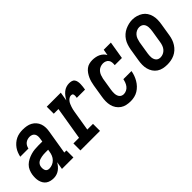

<svg xmlns="http://www.w3.org/2000/svg" viewBox="71 -1196 1859 1859"><g transform="rotate(-45 1000.0 -266.5)"><path d="M150 8Q128 8 107.5 3Q87 -2 70.5 -13.5Q54 -25 43.5 -42.5Q33 -60 28 -80Q23 -100 23 -121.5Q23 -143 26 -164Q30 -189 40.5 -214Q51 -239 70.5 -258Q90 -277 114.5 -289.5Q139 -302 164.5 -309.5Q190 -317 215 -319.5Q240 -322 266 -322H321L326 -355Q329 -371 328 -387Q327 -403 319.5 -416Q312 -429 297.5 -435.5Q283 -442 267 -442Q252 -442 236.5 -437.5Q221 -433 208.5 -423Q196 -413 188.5 -398.5Q181 -384 178 -369H66Q71 -392 79.5 -414Q88 -436 102 -456Q116 -476 135 -492.5Q154 -509 176 -519.5Q198 -530 221 -534Q244 -538 267 -538Q294 -538 320 -533.5Q346 -529 368 -517Q390 -505 406.5 -486Q423 -467 431.5 -443Q440 -419 440.5 -392.5Q441 -366 436 -339L396 -96H425V0H268L281 -79Q271 -61 257 -44.5Q243 -28 226 -16Q209 -4 189 2Q169 8 150 8ZM184 -88Q205 -88 226.5 -96.5Q248 -105 264.5 -122Q281 -139 289.5 -160Q298 -181 301 -203L305 -226H266Q253 -226 240.5 -225Q228 -224 215 -221.5Q202 -219 189.5 -215Q177 -211 166 -203.5Q155 -196 148 -184.5Q141 -173 139 -160Q137 -147 138 -134.5Q139 -122 144 -110.5Q149 -99 160 -93.5Q171 -88 184 -88Z M521 0V-96H598L654 -434H590V-530H782L767 -439Q778 -459 791.5 -477Q805 -495 822.5 -509.5Q840 -524 861 -531Q882 -538 903 -538Q920 -538 936.5 -533.5Q953 -529 962 -516Q971 -503 974 -486.5Q977 -470 976.5 -453Q976 -436 974 -419Q972 -402 969 -385H856Q857 -391 858 -397Q859 -403 859 -409.5Q859 -416 858.5 -422Q858 -428 855 -433Q852 -438 846 -440Q840 -442 834 -442Q819 -442 806 -433.5Q793 -425 784 -413Q775 -401 769 -387Q763 -373 758.5 -359.5Q754 -346 750.5 -332Q747 -318 745 -303L711 -96H789V0Z M1204 8Q1175 8 1147 2Q1119 -4 1096.5 -19.5Q1074 -35 1058.5 -58Q1043 -81 1036.5 -108Q1030 -135 1030.5 -164Q1031 -193 1036 -222L1057 -352Q1061 -374 1066.5 -395.5Q1072 -417 1081.5 -438Q1091 -459 1104.5 -478.5Q1118 -498 1136.5 -512.5Q1155 -527 1177 -532.5Q1199 -538 1221 -538Q1242 -538 1263 -534Q1284 -530 1302 -521.5Q1320 -513 1335 -499.5Q1350 -486 1359 -468L1370 -530H1468L1438 -349H1340Q1342 -367 1340.5 -384.5Q1339 -402 1329.5 -415.5Q1320 -429 1304 -435.5Q1288 -442 1271 -442Q1251 -442 1231.5 -434Q1212 -426 1198.5 -410Q1185 -394 1178 -375Q1171 -356 1167 -337L1146 -207Q1144 -194 1143 -180.5Q1142 -167 1143 -154Q1144 -141 1148 -129Q1152 -117 1159.5 -107.5Q1167 -98 1179 -93Q1191 -88 1204 -88Q1223 -88 1241.5 -97Q1260 -106 1272.5 -122Q1285 -138 1292 -156.5Q1299 -175 1303 -194H1414Q1410 -168 1401 -143.5Q1392 -119 1378.5 -95.5Q1365 -72 1346 -52Q1327 -32 1304 -18Q1281 -4 1255 2Q1229 8 1204 8Z M1705 8Q1676 8 1648 2Q1620 -4 1597 -19.5Q1574 -35 1559 -58Q1544 -81 1537 -108Q1530 -135 1530.5 -164Q1531 -193 1536 -222L1557 -352Q1562 -377 1570 -401.5Q1578 -426 1592.5 -448.5Q1607 -471 1627.5 -489Q1648 -507 1672 -518Q1696 -529 1721 -535Q1746 -541 1771 -541Q1800 -541 1827.5 -533Q1855 -525 1878 -510Q1901 -495 1916 -472Q1931 -449 1938 -422Q1945 -395 1944.5 -366Q1944 -337 1939 -308L1918 -178Q1914 -153 1905.5 -128.5Q1897 -104 1882.5 -81.5Q1868 -59 1848 -41Q1828 -23 1804 -12Q1780 -1 1754.5 3.5Q1729 8 1705 8ZM1707 -88Q1726 -88 1745 -96.5Q1764 -105 1777.5 -120.5Q1791 -136 1798 -155Q1805 -174 1808 -193L1829 -323Q1831 -337 1832 -350.5Q1833 -364 1832 -377Q1831 -390 1826.5 -402.5Q1822 -415 1813.5 -424Q1805 -433 1792.5 -437.5Q1780 -442 1766 -442Q1747 -442 1728.5 -433Q1710 -424 1697 -408.5Q1684 -393 1677.5 -374.5Q1671 -356 1667 -337L1646 -207Q1644 -193 1643 -179.5Q1642 -166 1643 -153Q1644 -140 1648.5 -128Q1653 -116 1661 -106.5Q1669 -97 1681 -92.5Q1693 -88 1707 -88Z"/></g></svg>

Font: Iosevka Curly Slab Oblique
Style: Bold
Weight: 700
Italic angle: -9°
Monospace: yes
Designer: Belleve Invis
Foundry: Belleve Invis
Version: Version 11.1.0; ttfautohint (v1.8.3)